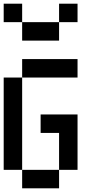

<svg xmlns="http://www.w3.org/2000/svg" viewBox="-20 -1120 540 1040"><path d="M0 -200V-700H100V-200ZM0 -1000V-1100H100V-1000ZM200 -400V-500H400V-200H300V-400ZM400 -700H100V-800H400ZM400 -1000H300V-1100H400ZM100 -200H300V-100H100ZM100 -1000H300V-900H100Z"/></svg>

Font: GalmuriMono9 Regular
Style: Regular
Weight: 400
Designer: Lee Minseo (quiple)
Version: Version 2.399;hotconv 1.1.1;makeotfexe 2.6.0 DEVELOPMENT